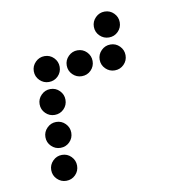

<svg xmlns="http://www.w3.org/2000/svg" viewBox="-76 -735 699 785"><g transform="rotate(-10 273.5 -342.0)"><path d="M463.9 -615.2Q463.9 -592.8 448.2 -577.1Q432.6 -561.5 410.2 -561.5Q388.2 -561.5 372.3 -577.1Q356.4 -592.8 356.4 -615.2Q356.4 -637.2 372.3 -653.1Q388.2 -668.9 410.2 -668.9Q432.6 -668.9 448.2 -653.1Q463.9 -637.2 463.9 -615.2ZM190.4 -478.5Q190.4 -456.1 174.8 -440.4Q159.2 -424.8 136.7 -424.8Q114.7 -424.8 98.9 -440.4Q83 -456.1 83 -478.5Q83 -500.5 98.9 -516.4Q114.7 -532.2 136.7 -532.2Q159.2 -532.2 174.8 -516.4Q190.4 -500.5 190.4 -478.5ZM327.1 -478.5Q327.1 -456.1 311.5 -440.4Q295.9 -424.8 273.4 -424.8Q251.5 -424.8 235.6 -440.4Q219.7 -456.1 219.7 -478.5Q219.7 -500.5 235.6 -516.4Q251.5 -532.2 273.4 -532.2Q295.9 -532.2 311.5 -516.4Q327.1 -500.5 327.1 -478.5ZM463.9 -478.5Q463.9 -456.1 448.2 -440.4Q432.6 -424.8 410.2 -424.8Q388.2 -424.8 372.3 -440.4Q356.4 -456.1 356.4 -478.5Q356.4 -500.5 372.3 -516.4Q388.2 -532.2 410.2 -532.2Q432.6 -532.2 448.2 -516.4Q463.9 -500.5 463.9 -478.5ZM190.4 -341.8Q190.4 -319.3 174.8 -303.7Q159.2 -288.1 136.7 -288.1Q114.7 -288.1 98.9 -303.7Q83 -319.3 83 -341.8Q83 -363.8 98.9 -379.6Q114.7 -395.5 136.7 -395.5Q159.2 -395.5 174.8 -379.6Q190.4 -363.8 190.4 -341.8ZM190.4 -205.1Q190.4 -182.6 174.8 -167Q159.2 -151.4 136.7 -151.4Q114.7 -151.4 98.9 -167Q83 -182.6 83 -205.1Q83 -227.1 98.9 -242.9Q114.7 -258.8 136.7 -258.8Q159.2 -258.8 174.8 -242.9Q190.4 -227.1 190.4 -205.1ZM190.4 -68.4Q190.4 -45.9 174.8 -30.3Q159.2 -14.6 136.7 -14.6Q114.7 -14.6 98.9 -30.3Q83 -45.9 83 -68.4Q83 -90.3 98.9 -106.2Q114.7 -122.1 136.7 -122.1Q159.2 -122.1 174.8 -106.2Q190.4 -90.3 190.4 -68.4Z"/></g></svg>

Font: DatDot
Style: Regular
Weight: 400
Designer: GGBot
Version: 1.00